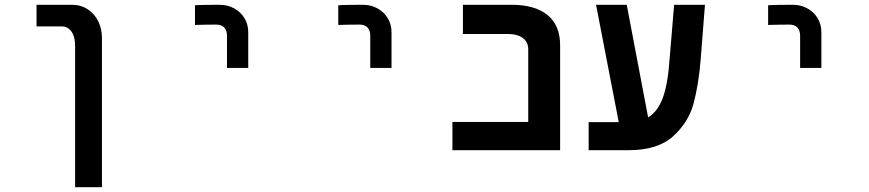

<svg xmlns="http://www.w3.org/2000/svg" viewBox="-20 -629 3640 804"><path d="M238 -518.5H133V-609H280.5Q318.5 -609 347.2 -590.2Q376 -571.5 391.5 -539.5Q407 -507.5 407 -468.5V155H294.5V-439Q294.5 -475.5 279 -497Q263.5 -518.5 238 -518.5Z M900 -609Q878.5 -609 842.2 -608.5Q806 -608 796.5 -607V-524.5Q803.5 -525 834.5 -525.5Q865.5 -526 886 -526Q907 -526 918.8 -514Q930.5 -502 930.5 -479V-344.5H1019.5V-494Q1019.5 -526.5 1003.8 -552.8Q988 -579 960.5 -594Q933 -609 900 -609Z M1500 -609Q1478.5 -609 1442.2 -608.5Q1406 -608 1396.5 -607V-524.5Q1403.5 -525 1434.5 -525.5Q1465.5 -526 1486 -526Q1507 -526 1518.8 -514Q1530.5 -502 1530.5 -479V-344.5H1619.5V-494Q1619.5 -526.5 1603.8 -552.8Q1588 -579 1560.5 -594Q1533 -609 1500 -609Z M1874.5 -118.5H2192V-422Q2192 -453 2169.2 -469.8Q2146.5 -486.5 2110 -486.5H1918.5V-609H2122Q2220 -609 2272.8 -566Q2325.5 -523 2325.5 -440V0H1874.5Z M2445 -117.5H2571L2476 -609H2604.5L2694 -137.5Q2735.5 -162.5 2756.5 -222Q2777.5 -281.5 2784 -383.5L2803 -609H2932L2914 -379.5Q2905.5 -274 2884.2 -195.2Q2863 -116.5 2798.5 -58.2Q2734 0 2612 0H2445Z M3300 -609Q3278.5 -609 3242.2 -608.5Q3206 -608 3196.5 -607V-524.5Q3203.5 -525 3234.5 -525.5Q3265.5 -526 3286 -526Q3307 -526 3318.8 -514Q3330.5 -502 3330.5 -479V-344.5H3419.5V-494Q3419.5 -526.5 3403.8 -552.8Q3388 -579 3360.5 -594Q3333 -609 3300 -609Z"/></svg>

Font: JuliaMono
Style: Bold
Weight: 700
Monospace: yes
Designer: cormullion
Foundry: corm
Version: Version 0.055; ttfautohint (v1.8.4)